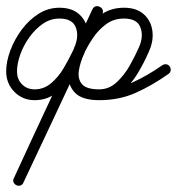

<svg xmlns="http://www.w3.org/2000/svg" viewBox="-28 -302 572 621"><path d="M221 -125Q214 -128 211.5 -135Q209 -142 212 -148Q228 -183 217.5 -212.5Q207 -242 164 -242Q135 -242 110.5 -225Q86 -208 67 -181.5Q48 -155 37.5 -125.5Q27 -96 27 -71Q27 -46 43 -29.5Q59 -13 84 -13Q114 -13 137.5 -33Q161 -53 177.5 -81Q194 -109 205 -132Q222 -167 238.5 -202Q255 -237 271 -272Q275 -280 282 -281.5Q289 -283 294 -280Q300 -278 303.5 -271.5Q307 -265 303 -257Q239 -121 175.5 15.5Q112 152 48 288Q45 296 38 298Q31 300 25 297Q19 294 16 287.5Q13 281 17 274Q65 170 114 66Q163 -38 211 -141Q211 -141 211 -141Q211 -141 211 -141Q211 -141 211 -141Q211 -141 211 -141Q226 -174 248.5 -205.5Q271 -237 302 -257Q333 -277 373 -277Q414 -277 437.5 -255.5Q461 -234 465 -201Q469 -168 453 -134Q453 -134 453 -134Q453 -134 453 -134Q439 -101 417.5 -65Q396 -29 365 -3.5Q334 22 293 22Q239 22 215.5 -2.5Q192 -27 193 -65Q194 -103 213 -144Q217 -152 223.5 -154Q230 -156 236 -153Q242 -150 245.5 -144Q249 -138 245 -130Q231 -101 227 -74Q223 -47 237 -30Q251 -13 293 -13Q352 -13 401 -35.5Q450 -58 497 -91Q503 -95 510 -94Q517 -93 521 -87Q525 -81 524 -74Q523 -67 517 -63Q465 -26 411.5 -2Q358 22 293 22Q237 22 214 -2.5Q191 -27 192.5 -65.5Q194 -104 213 -144Q217 -152 223.5 -154Q230 -156 236 -153Q242 -150 245.5 -144Q249 -138 245 -130Q231 -100 227 -73Q223 -46 237.5 -29.5Q252 -13 293 -13Q325 -13 350 -36.5Q375 -60 392.5 -91.5Q410 -123 421 -148Q421 -148 421 -148Q421 -148 421 -148Q437 -183 426.5 -212.5Q416 -242 373 -242Q340 -242 315.5 -224Q291 -206 273 -179.5Q255 -153 243 -127Q243 -127 243 -127Q243 -127 243 -127Q243 -127 243 -127Q194 -23 145.5 81Q97 185 48 288Q45 296 38 298Q31 300 25 297Q19 294 16 288Q13 282 17 274Q80 137 144 0.5Q208 -136 271 -272Q275 -280 281.5 -281.5Q288 -283 294 -280Q300 -277 303.5 -271Q307 -265 303 -257Q286 -222 269.5 -187.5Q253 -153 237 -118Q223 -87 202 -54.5Q181 -22 152 0Q123 22 84 22Q45 22 18.5 -5Q-8 -32 -8 -71Q-8 -103 5.5 -139Q19 -175 42.5 -206.5Q66 -238 97 -257.5Q128 -277 164 -277Q205 -277 228.5 -255.5Q252 -234 256 -201Q260 -168 244 -134Q241 -127 234 -124.5Q227 -122 221 -125Z"/></svg>

Font: FRB American Cursive
Style: Italic
Weight: 400
Italic angle: -25°
Version: Version 2.0;Modular Font Editor K font №1